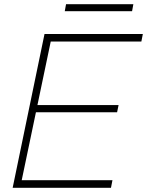

<svg xmlns="http://www.w3.org/2000/svg" viewBox="-20 -890 697 910"><path d="M40 0 191 -729H657L650 -693H209L224 -710L80 -22L73 -36H513L506 0ZM144 -358 148 -392H542L535 -358ZM287 -837 293 -870H612L606 -837Z"/></svg>

Font: Mona Sans ExtraLight
Style: Italic
Weight: 200
Italic angle: -11.6951°
Designer: Deni Anggara
Foundry: GitHub
Version: Version 2.000